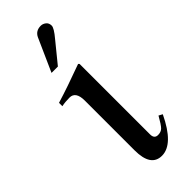

<svg xmlns="http://www.w3.org/2000/svg" viewBox="-226 -689 726 726"><g transform="rotate(-45 137.5 -326.0)"><path d="M80 -507 139 -639Q150 -662 177 -662Q188 -662 197.5 -654.5Q207 -647 207 -633Q207 -620 180 -588L114 -507ZM252 -107 267 -99Q215 10 154 10Q95 10 95 -78V-344Q95 -393 62 -393Q39 -393 20 -389V-407Q83 -426 175 -460L179 -456V-79Q179 -56 199 -56Q215 -56 224.5 -65.5Q234 -75 252 -107Z"/></g></svg>

Font: STIX
Style: Regular
Weight: 400
Designer: MicroPress Inc., with final additions and corrections provided by Coen Hoffman, Elsevier (retired)
Version: Version 1.1.1